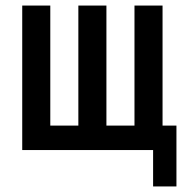

<svg xmlns="http://www.w3.org/2000/svg" viewBox="-20 -540 665 691"><path d="M615 131H531V0H60V-520H161V-88H262V-520H363V-88H464V-520H565V-88H615Z"/></svg>

Font: Zed Sans Semibold
Style: Regular
Weight: 600
Designer: Belleve Invis
Foundry: Belleve Invis
Version: Version 1.0.0; ttfautohint (v1.8.4)